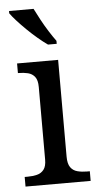

<svg xmlns="http://www.w3.org/2000/svg" viewBox="-54 -800 429 834"><g transform="rotate(-5 160.0 -383.0)"><path d="M23 0V-42H36Q58 -42 76.5 -46.5Q95 -51 106.5 -65.5Q118 -80 118 -109V-426Q118 -456 106.5 -470.5Q95 -485 76.5 -489.5Q58 -494 36 -494H33V-536H212V-114Q212 -83 223 -67.5Q234 -52 253 -47Q272 -42 294 -42H307V0ZM174 -606Q154 -620 131 -639.5Q108 -659 85.5 -681Q63 -703 45 -723Q27 -743 18 -756V-766H125Q136 -744 150.5 -717Q165 -690 181.5 -664Q198 -638 212 -619V-606Z"/></g></svg>

Font: Noto Serif Armenian
Style: Regular
Weight: 400
Designer: Monotype Design Team
Foundry: Monotype Imaging Inc.
Version: Version 2.007